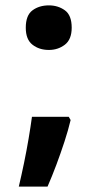

<svg xmlns="http://www.w3.org/2000/svg" viewBox="-20 -576 364 715"><path d="M236 -141 243 -129Q234 -91 220 -48.3Q206 -5.5 190 37.3Q174 80 157 119H50Q60 76.7 69.5 30.8Q79 -15.2 86.5 -59.6Q94 -104 99 -141ZM162 -390Q125.9 -390 101 -409.5Q76 -428.9 76 -472.8Q76 -519 101 -537.5Q125.9 -556 162 -556Q196 -556 221.5 -537.7Q247 -519.4 247 -473Q247 -429 221.5 -409.5Q196 -390 162 -390Z"/></svg>

Font: Noto Sans Gurmukhi
Style: Regular
Weight: 400
Designer: Jelle Bosma - Monotype Design Team
Foundry: Monotype Imaging Inc.
Version: Version 2.003